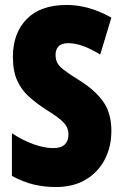

<svg xmlns="http://www.w3.org/2000/svg" viewBox="-20 -837 494 774"><path d="M429 -310Q429 -244 401.5 -192.5Q374 -141 324 -112Q274 -83 205 -83Q159 -83 116.5 -93Q74 -103 28 -128V-300Q70 -272 114 -256Q158 -240 195 -240Q227 -240 241.5 -255Q256 -270 256 -293Q256 -309 250.5 -322.5Q245 -336 226.5 -352.5Q208 -369 169 -393Q127 -420 96.5 -447.5Q66 -475 49 -513Q32 -551 32 -608Q32 -703 87.5 -760Q143 -817 249 -817Q338 -817 429 -766L384 -617Q310 -663 256 -663Q228 -663 216 -650Q204 -637 204 -617Q204 -598 210.5 -584.5Q217 -571 237 -555.5Q257 -540 297 -515Q362 -475 395.5 -428Q429 -381 429 -310Z"/></svg>

Font: Noto Sans Kannada UI ExtraCondensed Black
Style: Regular
Weight: 900
Width: 2
Designer: Jelle Bosma - Monotype Design Team
Foundry: Monotype Imaging Inc.
Version: Version 2.005; ttfautohint (v1.8.4.7-5d5b)